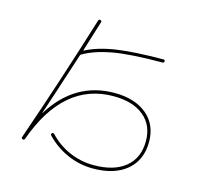

<svg xmlns="http://www.w3.org/2000/svg" viewBox="-120 -940 1240 1149"><g transform="rotate(15 500.0 -365.5)"><path d="M98.6 9.8Q88.9 5.9 92.8 -2.9Q228.5 -394.5 351.6 -793.9Q355.5 -802.7 364.3 -799.8Q374 -795.9 371.1 -788.1Q352.5 -726.6 312.5 -599.6Q311.5 -598.6 312.5 -597.7Q313.5 -596.7 315.4 -597.7Q391.6 -636.7 499.5 -652.8Q607.4 -668.9 789.1 -669.9Q798.8 -669.9 798.8 -660.2Q798.8 -650.4 789.1 -650.4Q586.9 -649.4 481.9 -630.4Q377 -611.3 305.7 -570.3Q300.8 -567.4 299.8 -563.5Q215.8 -303.7 171.9 -172.9L172.9 -171.9Q313.5 -399.4 558.6 -400.4Q685.5 -400.4 759.8 -338.9Q834 -277.3 834 -169.9Q834 -57.6 758.3 6.3Q682.6 70.3 548.8 70.3Q466.8 70.3 391.1 37.1Q315.4 3.9 258.8 -55.7Q252 -62.5 258.8 -70.3Q264.6 -76.2 273.4 -69.3Q326.2 -12.7 397.9 18.6Q469.7 49.8 548.8 49.8Q674.8 49.8 744.6 -7.8Q814.5 -65.4 814.5 -169.9Q814.5 -268.6 746.6 -324.2Q678.7 -379.9 558.6 -379.9Q249 -379.9 112.3 3.9Q107.4 13.7 98.6 9.8Z"/></g></svg>

Font: Rounded-X Mgen+ 1mn thin
Style: Regular
Weight: 100
Designer: [Source Han Sans]
Ryoko NISHIZUKA  (kana & ideographs); Paul D. Hunt (Latin, Greek & Cyrillic); Wenlong ZHANG  (bopomofo
Version: Version 1.059.20150602